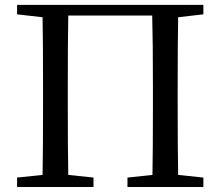

<svg xmlns="http://www.w3.org/2000/svg" viewBox="-20 -753 889 773"><path d="M798.8 -695.3 697.3 -683.6Q695.3 -588.9 695.3 -392.6V-338.9Q695.3 -145.5 697.3 -48.8L798.8 -38.1V0H493.2V-38.1L593.8 -48.8Q595.7 -143.6 595.7 -338.9V-392.6Q595.7 -592.8 592.8 -690.4H254.9Q252.9 -593.8 252.9 -392.6V-338.9Q252.9 -145.5 254.9 -48.8L356.4 -38.1V0H48.8V-38.1L151.4 -48.8Q153.3 -144.5 153.3 -338.9V-392.6Q153.3 -587.9 151.4 -683.6L48.8 -695.3V-733.4H798.8Z"/></svg>

Font: GenYoMin TW TTF Medium
Style: Regular
Weight: 500
Version: Version 1.300